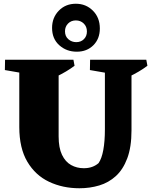

<svg xmlns="http://www.w3.org/2000/svg" viewBox="-20 -985 813 1025"><path d="M404 20Q315 20 242 -14.5Q169 -49 126 -121.5Q83 -194 83 -307V-666H293V-257Q293 -196 311 -158.5Q329 -121 359.5 -104Q390 -87 427 -87Q452 -87 471.5 -94Q491 -101 506 -114Q523 -138 531.5 -184.5Q540 -231 540 -295V-666H682V-289Q682 -200 659.5 -140Q637 -80 598.5 -45Q560 -10 510 5Q460 20 404 20ZM144 -587 6 -611 7 -666H147ZM279 -575 278 -666H372L378 -634Q357 -618 332.5 -603.5Q308 -589 279 -575ZM598 -587 460 -611 461 -666H601ZM668 -575 667 -666H761L767 -634Q746 -618 721.5 -603.5Q697 -589 668 -575ZM390 -709Q335 -709 296.5 -743.5Q258 -778 258 -836Q258 -891 294 -928Q330 -965 385 -965Q439 -965 476 -928Q513 -891 513 -833Q513 -778 478.5 -743.5Q444 -709 390 -709ZM387 -760Q412 -760 428 -776Q444 -792 444 -817Q444 -843 427 -859.5Q410 -876 385 -876Q360 -876 343.5 -859.5Q327 -843 327 -818Q327 -791 345 -775.5Q363 -760 387 -760Z"/></svg>

Font: Eczar ExtraBold
Style: Regular
Weight: 800
Designer: Vaibhav Singh
Foundry: Rosetta Type Foundry
Version: Version 2.000